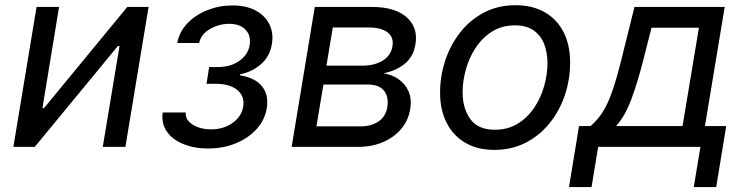

<svg xmlns="http://www.w3.org/2000/svg" viewBox="-20 -573 2905 749"><path d="M469.2 0H380.9L446.3 -393.6H439.9L115.7 0H32.2L122.6 -545.9H210.4L145.5 -150.9H151.4L476.6 -545.9H559.6Z M791.5 6.3Q737.8 6.3 695.3 -11Q652.8 -28.3 630.9 -59.8Q608.9 -91.3 614.7 -134.3H704.6Q701.7 -106.4 731 -87.4Q760.3 -68.4 804.2 -68.4Q836.4 -68.4 863 -79.8Q889.6 -91.3 907.2 -111.3Q924.8 -131.3 928.7 -156.7Q935.5 -197.3 906 -221.7Q876.5 -246.1 821.3 -246.1H785.6L795.9 -311.5H831.5Q879.4 -311.5 913.8 -335.7Q948.2 -359.9 954.1 -398.4Q959.5 -434.6 937.7 -457.3Q916 -480 874.5 -480Q833.5 -480 798.6 -459.5Q763.7 -439 756.8 -405.3H671.4Q679.7 -449.2 711.2 -482.2Q742.7 -515.1 789.1 -533.4Q835.4 -551.8 887.2 -551.8Q940.9 -551.8 977.8 -531.7Q1014.6 -511.7 1031.2 -477.5Q1047.9 -443.4 1040.5 -400.4Q1032.2 -351.6 996.8 -321.5Q961.4 -291.5 916.5 -283.2L916 -279.3Q976.1 -269.5 1002.7 -235.6Q1029.3 -201.7 1020.5 -149.9Q1012.7 -104 980.5 -68.8Q948.2 -33.7 899.2 -13.7Q850.1 6.3 791.5 6.3Z M1117.7 0 1208 -545.9H1431.2Q1521 -545.9 1566.4 -505.6Q1611.8 -465.3 1600.6 -399.9Q1592.8 -352.1 1559.3 -324.5Q1525.9 -296.9 1475.6 -287.1Q1506.8 -282.7 1533.2 -265.1Q1559.6 -247.6 1573.2 -218Q1586.9 -188.5 1580.1 -147Q1573.2 -104 1545.7 -70.8Q1518.1 -37.6 1474.6 -18.8Q1431.2 0 1375.5 0ZM1214.4 -80.1H1388.7Q1427.7 -80.1 1456.1 -98.9Q1484.4 -117.7 1490.7 -153.8Q1497.6 -194.3 1478.3 -218.8Q1459 -243.2 1415.5 -243.2H1241.7ZM1253.4 -316.9H1393.6Q1441.4 -316.9 1473.4 -336.9Q1505.4 -356.9 1511.2 -393.6Q1516.6 -428.2 1491.5 -447Q1466.3 -465.8 1418 -465.8H1278.3Z M1908.7 11.7Q1842.8 11.7 1795.4 -15.9Q1748 -43.5 1722.4 -93.8Q1696.8 -144 1696.8 -211.4Q1696.8 -276.4 1717 -337.4Q1737.3 -398.4 1775.6 -447Q1814 -495.6 1868.4 -524.2Q1922.9 -552.7 1991.2 -552.7Q2057.1 -552.7 2105 -525.4Q2152.8 -498 2178.5 -447.8Q2204.1 -397.5 2204.1 -329.1Q2204.1 -263.2 2183.6 -202.1Q2163.1 -141.1 2124.3 -92.8Q2085.4 -44.4 2031 -16.4Q1976.6 11.7 1908.7 11.7ZM1910.6 -66.9Q1960.9 -66.9 1999.3 -90.3Q2037.6 -113.8 2063.5 -152.1Q2089.4 -190.4 2102.5 -236.3Q2115.7 -282.2 2115.7 -327.1Q2115.7 -368.7 2102.5 -401.9Q2089.4 -435.1 2061.5 -454.6Q2033.7 -474.1 1988.8 -474.1Q1939 -474.1 1900.9 -450.7Q1862.8 -427.2 1836.9 -388.7Q1811 -350.1 1797.9 -304Q1784.7 -257.8 1784.7 -212.4Q1784.7 -150.9 1814.5 -108.9Q1844.2 -66.9 1910.6 -66.9Z M2199.7 156.7 2238.8 -81.1H2283.7Q2303.2 -98.1 2318.8 -118.4Q2334.5 -138.7 2348.1 -167Q2361.8 -195.3 2374.8 -235.6Q2387.7 -275.9 2401.9 -332L2455.1 -545.9H2807.1L2730 -81.1H2813L2773.9 156.7H2686.5L2712.4 0H2313.5L2287.6 156.7ZM2383.3 -81.1H2642.6L2706.5 -464.8H2521.5L2487.8 -332Q2465.3 -245.1 2441.4 -181.9Q2417.5 -118.7 2383.3 -81.1Z"/></svg>

Font: Inter Variable
Style: Italic
Weight: 400
Italic angle: -9.39999°
Designer: Rasmus Andersson
Foundry: rsms
Version: Version 4.001;git-9221beed3